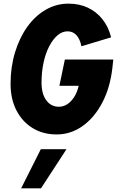

<svg xmlns="http://www.w3.org/2000/svg" viewBox="-20 -729 642 1054"><path d="M291 9Q216 9 159 -26Q102 -61 70 -123.5Q38 -186 38 -268Q38 -361 62.5 -441.5Q87 -522 130 -582Q173 -642 231 -675.5Q289 -709 356 -709Q415 -709 462 -687Q509 -665 542 -624Q575 -583 590 -524L427 -475Q419 -515 399.5 -536Q380 -557 351 -557Q321 -557 295.5 -535Q270 -513 250 -474.5Q230 -436 219 -385Q208 -334 208 -275Q208 -214 234 -178.5Q260 -143 303 -143Q328 -143 349.5 -157Q371 -171 387.5 -197Q404 -223 412 -258H306L336 -402H602L597 -357Q585 -249 542 -166.5Q499 -84 434 -37.5Q369 9 291 9ZM96 305 204 90H345L205 305Z"/></svg>

Font: Red Hat Mono
Style: Italic
Weight: 400
Italic angle: -12°
Monospace: yes
Designer: Pentagram, MCKL
Foundry: MCKL
Version: Version 1.030